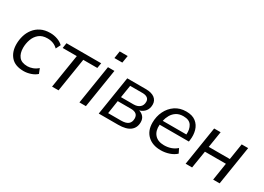

<svg xmlns="http://www.w3.org/2000/svg" viewBox="-14 -1387 2863 2084"><g transform="rotate(30 1417.5 -344.5)"><path d="M263 9Q155 9 102.5 -51Q50 -111 50 -207Q50 -261 65 -312Q80 -363 112 -404.5Q144 -446 193 -470.5Q242 -495 310 -495Q358 -495 402 -479Q446 -463 472 -436L443 -378Q392 -429 313 -429Q248 -429 208.5 -396.5Q169 -364 151 -313Q133 -262 133 -208Q133 -140 165.5 -98.5Q198 -57 273 -57Q303 -57 337 -69.5Q371 -82 400 -108L424 -48Q395 -21 350.5 -6Q306 9 263 9Z M616 0 683 -421H506L516 -486H951L940 -421H764L697 0Z M1047 -607 1061 -698H1161L1146 -607ZM959 0 1036 -486H1117L1040 0Z M1201 0 1278 -486H1507Q1584 -486 1622 -456Q1660 -426 1660 -376Q1660 -327 1634.5 -294.5Q1609 -262 1564 -249Q1599 -239 1621 -213Q1643 -187 1643 -146Q1643 -77 1594 -38.5Q1545 0 1444 0ZM1321 -275H1479Q1526 -275 1555 -299Q1584 -323 1584 -368Q1584 -399 1562 -415Q1540 -431 1500 -431H1346ZM1287 -55H1448Q1510 -55 1538 -78.5Q1566 -102 1566 -148Q1566 -220 1476 -220H1312Z M1981 9Q1877 9 1816 -48.5Q1755 -106 1755 -206Q1755 -285 1787 -350.5Q1819 -416 1877 -455.5Q1935 -495 2015 -495Q2091 -495 2135.5 -460Q2180 -425 2196 -368.5Q2212 -312 2203 -247L2200 -226H1834Q1827 -148 1867 -102Q1907 -56 1985 -56Q2031 -56 2070.5 -69.5Q2110 -83 2143 -112L2170 -57Q2136 -25 2085 -8Q2034 9 1981 9ZM2014 -435Q1961 -435 1926 -412.5Q1891 -390 1870.5 -354Q1850 -318 1842 -279H2138Q2144 -345 2115.5 -390Q2087 -435 2014 -435Z M2290 0 2367 -486H2448L2416 -284H2680L2712 -486H2793L2716 0H2635L2669 -218H2406L2371 0Z"/></g></svg>

Font: Nunito Sans
Style: Italic
Weight: 400
Italic angle: -9°
Designer: Vernon Adams
Foundry: Vernon Adams
Version: Version 3.006; ttfautohint (v1.8.3)